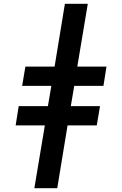

<svg xmlns="http://www.w3.org/2000/svg" viewBox="-20 -843 640 1006"><path d="M160 143 215 -186H62L78 -287H231L249 -393H96L113 -494H266L320 -823H440L385 -494H538L522 -393H369L351 -287H504L487 -186H334L280 143Z"/></svg>

Font: Iosevka Slab Extended Oblique
Style: Bold
Weight: 700
Width: 7
Italic angle: -9°
Monospace: yes
Designer: Belleve Invis
Foundry: Belleve Invis
Version: Version 11.1.1; ttfautohint (v1.8.3)